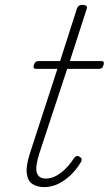

<svg xmlns="http://www.w3.org/2000/svg" viewBox="-20 -750 445 786"><path d="M161 16Q132 16 112.5 3Q93 -10 89.5 -41Q86 -72 103 -124L215 -468H130Q120 -468 118 -472.5Q116 -477 119 -485Q122 -493 126 -496.5Q130 -500 140 -500H226L295 -715Q298 -723 303 -726.5Q308 -730 319 -730Q328 -730 333 -726Q338 -722 335 -714L266 -500H393Q403 -500 404.5 -496Q406 -492 404 -484Q401 -474 396.5 -471Q392 -468 382 -468H255L141 -122Q123 -65 131 -42Q139 -19 168 -19Q198 -19 229 -42.5Q260 -66 283 -103Q288 -109 293.5 -111Q299 -113 306 -108Q314 -103 314.5 -97.5Q315 -92 311 -86Q293 -56 269.5 -33.5Q246 -11 218.5 2.5Q191 16 161 16Z"/></svg>

Font: Playwrite CU Thin
Style: Regular
Weight: 250
Designer: Veronika Burian, José Scaglione
Foundry: TypeTogether
Version: Version 1.002